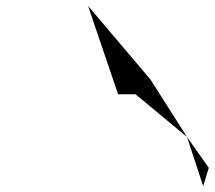

<svg xmlns="http://www.w3.org/2000/svg" viewBox="-20 -776 729 652"><path d="M279 -756 491 -506 615 -311 440 -456H381ZM615 -311 670 -144 689 -206Z"/></svg>

Font: bitstorm
Style: suextobl
Weight: 400
Version: Version 0.2